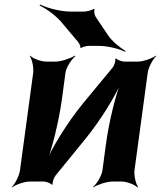

<svg xmlns="http://www.w3.org/2000/svg" viewBox="-20 -799 707 845"><path d="M476 -502 347 -346C277 -261 206 -146 178 -75L182 -74C210 -145 240 -269 253 -366L268 -478C271 -502 295 -539 312 -552L309 -554C291 -542 249 -528 225 -528H183C159 -528 124 -542 113 -554L111 -552C121 -539 129 -502 126 -478L68 -50C65 -26 46 11 32 24L33 26C48 14 87 0 111 0H173C183 0 204 8 208 14L212 12C209 6 217 -17 224 -26L352 -183C422 -268 493 -383 520 -453L517 -454C489 -384 459 -260 446 -163L431 -50C428 -26 406 11 389 24L390 26C408 14 450 0 474 0H515C539 0 574 14 585 26L588 24C578 11 569 -26 572 -50L630 -478C633 -502 653 -539 667 -552L665 -554C650 -542 611 -528 587 -528H526C516 -528 495 -536 491 -542L487 -540C490 -533 483 -511 476 -502ZM454 -646 401 -725C396 -732 392 -753 397 -759L393 -760C387 -755 361 -748 351 -748H292C245 -748 187 -764 157 -779L154 -775C184 -761 233 -726 259 -691L324 -614C328 -609 336 -594 333 -589L338 -588C341 -592 361 -597 369 -597H414C456 -597 509 -583 530 -571L533 -574C512 -587 472 -617 454 -646Z"/></svg>

Font: Asimov
Style: EdgeWideIt
Weight: 500
Designer: Google
Version: Version 2.000980: 2014